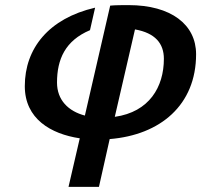

<svg xmlns="http://www.w3.org/2000/svg" viewBox="-20 -533 787 751"><path d="M248 198H367L409 11C607 -5 747 -122 747 -321C747 -437 649 -513 483 -513C463 -513 431 -513 411 -511L312 -81C247 -98 203 -142 203 -210C203 -301 235 -374 332 -415L352 -503C171 -461 77 -344 77 -196C77 -68 179 -9 292 8ZM508 -418C587 -404 621 -363 621 -303C621 -193 564 -95 429 -76Z"/></svg>

Font: Perun SemiBold Italic
Style: Regular
Weight: 400
Italic angle: -12°
Foundry: Copyright (c) Stefan Peev, Context Ltd, 2016
Version: Version 1.026